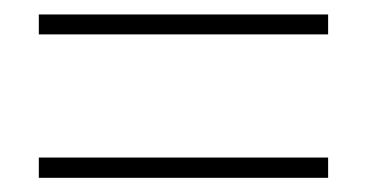

<svg xmlns="http://www.w3.org/2000/svg" viewBox="-20 -464 512 268"><path d="M34.2 -416V-443.8H438V-416ZM34.2 -215.8V-244.1H438V-215.8Z"/></svg>

Font: Source Sans 3 ExtraLight
Style: Regular
Weight: 200
Designer: Paul D. Hunt
Foundry: Adobe
Version: Version 3.052;hotconv 1.1.0;makeotfexe 2.6.0